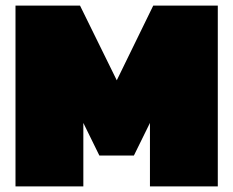

<svg xmlns="http://www.w3.org/2000/svg" viewBox="-20 -664 831 684"><path d="M35.2 0V-644H265.1L396 -377.9L525.9 -644H755.9V0H514.2V-226.1L457 -109.9H334L276.9 -226.1V0Z"/></svg>

Font: Kanit Black
Style: Regular
Weight: 900
Designer: Katatrad Team
Foundry: CadsonDemak
Version: Version 1.000;PS 001.000;hotconv 1.0.88;makeotf.lib2.5.64775